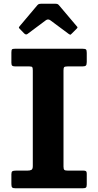

<svg xmlns="http://www.w3.org/2000/svg" viewBox="-20 -1012 528 1032"><path d="M321.3 -633Q321.3 -647.2 325.1 -651.1Q329 -655 343.3 -655H422.5Q436 -655 441.1 -659.2Q446.3 -663.5 446.3 -679V-727.5Q446.3 -741.7 442.4 -745.9Q438.5 -750 423.8 -750H61.3Q48 -750 44.6 -746.6Q41.2 -743.2 41.2 -729.2V-674.5Q41.2 -662.2 45.9 -658.6Q50.5 -655 63 -655H137.5Q151.2 -655 153.8 -650.5Q156.3 -646 156.3 -633V-119.3Q156.3 -103 148.8 -99Q141.3 -95 127.5 -95H66.5Q51.7 -95 46.5 -91.6Q41.2 -88.3 41.2 -75.8V-22Q41.2 -8.5 45.6 -4.3Q50 0 63.7 0H423.8Q437.3 0 441.8 -3.8Q446.3 -7.5 446.3 -20.5V-78.5Q446.3 -88.3 442.4 -91.6Q438.5 -95 428.8 -95H344.3Q330.5 -95 325.9 -98.9Q321.3 -102.8 321.3 -117ZM109.8 -832.5Q119.3 -823 127.8 -829.5L226.3 -903Q238.3 -912 251.3 -902.5L348.8 -830Q355.3 -825.5 357.3 -825.2Q359.3 -825 364.8 -830.5L391.5 -857.2Q395.5 -861.2 396.4 -863.9Q397.3 -866.5 393.3 -870L297.3 -983.5Q293.3 -988.5 288.8 -990.3Q284.3 -992 274.3 -992H206.8Q195.8 -992 190.4 -990.6Q185 -989.3 180.3 -983.5L86.3 -872Q81.3 -866 81.4 -863.7Q81.5 -861.5 87 -856Z"/></svg>

Font: Besley
Style: Regular
Weight: 400
Designer: Owen Earl
Foundry: indestructible type*
Version: Version 4.000